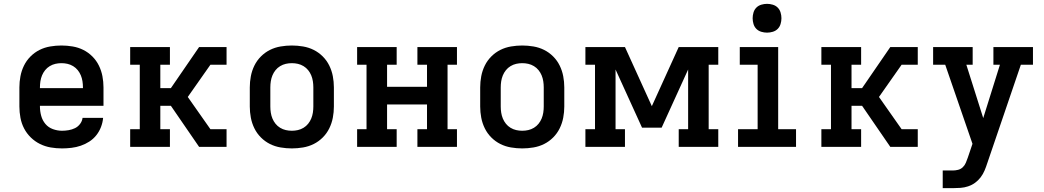

<svg xmlns="http://www.w3.org/2000/svg" viewBox="-20 -765 5440 1000"><path d="M303 8Q273 8 244 3Q215 -2 188.5 -15Q162 -28 140.5 -49Q119 -70 105.5 -96Q92 -122 86.5 -151.5Q81 -181 81 -210V-310Q81 -339 86.5 -368Q92 -397 105 -423.5Q118 -450 139 -471Q160 -492 186 -505Q212 -518 241.5 -523Q271 -528 300 -528Q329 -528 358.5 -523Q388 -518 414 -505Q440 -492 461 -471Q482 -450 495 -423.5Q508 -397 513.5 -368Q519 -339 519 -310V-214H188V-210Q188 -186 194.5 -162Q201 -138 216.5 -119.5Q232 -101 255.5 -92.5Q279 -84 303 -84Q320 -84 337.5 -87Q355 -90 370.5 -97.5Q386 -105 397 -119.5Q408 -134 410 -151H517Q515 -127 506 -103.5Q497 -80 481.5 -60.5Q466 -41 445 -27.5Q424 -14 400.5 -6Q377 2 352 5Q327 8 303 8ZM188 -306H412V-310Q412 -326 409.5 -342Q407 -358 401 -372.5Q395 -387 385 -399.5Q375 -412 361 -420.5Q347 -429 331.5 -432.5Q316 -436 300 -436Q284 -436 268.5 -432.5Q253 -429 239 -420.5Q225 -412 215 -399.5Q205 -387 199 -372.5Q193 -358 190.5 -342Q188 -326 188 -310Z M658 0V-92H708V-428H658V-520H865V-428H815V-306H870L1017 -520H1160V-428H1076L958 -260L1076 -92H1160V0H1017L870 -214H815V-92H865V0Z M1500 8Q1471 8 1441.5 3Q1412 -2 1386 -15Q1360 -28 1339 -49Q1318 -70 1305 -96.5Q1292 -123 1286.5 -152Q1281 -181 1281 -210V-310Q1281 -339 1286.5 -368Q1292 -397 1305 -423.5Q1318 -450 1339 -471Q1360 -492 1386 -505Q1412 -518 1441.5 -523Q1471 -528 1500 -528Q1529 -528 1558.5 -523Q1588 -518 1614 -505Q1640 -492 1661 -471Q1682 -450 1695 -423.5Q1708 -397 1713.5 -368Q1719 -339 1719 -310V-210Q1719 -181 1713.5 -152Q1708 -123 1695 -96.5Q1682 -70 1661 -49Q1640 -28 1614 -15Q1588 -2 1558.5 3Q1529 8 1500 8ZM1500 -84Q1516 -84 1531.5 -87.5Q1547 -91 1561 -99.5Q1575 -108 1585 -120.5Q1595 -133 1601 -147.5Q1607 -162 1609.5 -178Q1612 -194 1612 -210V-310Q1612 -326 1609.5 -342Q1607 -358 1601 -372.5Q1595 -387 1585 -399.5Q1575 -412 1561 -420.5Q1547 -429 1531.5 -432.5Q1516 -436 1500 -436Q1484 -436 1468.5 -432.5Q1453 -429 1439 -420.5Q1425 -412 1415 -399.5Q1405 -387 1399 -372.5Q1393 -358 1390.5 -342Q1388 -326 1388 -310V-210Q1388 -194 1390.5 -178Q1393 -162 1399 -147.5Q1405 -133 1415 -120.5Q1425 -108 1439 -99.5Q1453 -91 1468.5 -87.5Q1484 -84 1500 -84Z M1840 0V-92H1889V-428H1840V-520H2046V-428H1996V-313H2204V-428H2154V-520H2360V-428H2311V-92H2360V0H2154V-92H2204V-221H1996V-92H2046V0Z M2700 8Q2671 8 2641.5 3Q2612 -2 2586 -15Q2560 -28 2539 -49Q2518 -70 2505 -96.5Q2492 -123 2486.5 -152Q2481 -181 2481 -210V-310Q2481 -339 2486.5 -368Q2492 -397 2505 -423.5Q2518 -450 2539 -471Q2560 -492 2586 -505Q2612 -518 2641.5 -523Q2671 -528 2700 -528Q2729 -528 2758.5 -523Q2788 -518 2814 -505Q2840 -492 2861 -471Q2882 -450 2895 -423.5Q2908 -397 2913.5 -368Q2919 -339 2919 -310V-210Q2919 -181 2913.5 -152Q2908 -123 2895 -96.5Q2882 -70 2861 -49Q2840 -28 2814 -15Q2788 -2 2758.5 3Q2729 8 2700 8ZM2700 -84Q2716 -84 2731.5 -87.5Q2747 -91 2761 -99.5Q2775 -108 2785 -120.5Q2795 -133 2801 -147.5Q2807 -162 2809.5 -178Q2812 -194 2812 -210V-310Q2812 -326 2809.5 -342Q2807 -358 2801 -372.5Q2795 -387 2785 -399.5Q2775 -412 2761 -420.5Q2747 -429 2731.5 -432.5Q2716 -436 2700 -436Q2684 -436 2668.5 -432.5Q2653 -429 2639 -420.5Q2625 -412 2615 -399.5Q2605 -387 2599 -372.5Q2593 -358 2590.5 -342Q2588 -326 2588 -310V-210Q2588 -194 2590.5 -178Q2593 -162 2599 -147.5Q2605 -133 2615 -120.5Q2625 -108 2639 -99.5Q2653 -91 2668.5 -87.5Q2684 -84 2700 -84Z M3029 0V-92H3079V-428H3029V-520H3235L3375 -212L3515 -520H3721V-428H3671V-92H3721V0H3515V-92H3564V-403L3426 -100H3324L3186 -403V-92H3235V0Z M3824 0V-92H3926V-428H3833V-520H4033V-92H4126V0ZM3975 -595Q3960 -595 3945 -599.5Q3930 -604 3919.5 -614.5Q3909 -625 3904.5 -640Q3900 -655 3900 -670Q3900 -685 3904.5 -700Q3909 -715 3919.5 -725.5Q3930 -736 3945 -740.5Q3960 -745 3975 -745Q3990 -745 4005 -740.5Q4020 -736 4030.5 -725.5Q4041 -715 4045.5 -700Q4050 -685 4050 -670Q4050 -655 4045.5 -640Q4041 -625 4030.5 -614.5Q4020 -604 4005 -599.5Q3990 -595 3975 -595Z M4258 0V-92H4308V-428H4258V-520H4465V-428H4415V-306H4470L4617 -520H4760V-428H4676L4558 -260L4676 -92H4760V0H4617L4470 -214H4415V-92H4465V0Z M4890 215V123H4942Q4956 123 4970 119.5Q4984 116 4994.5 106Q5005 96 5010.5 82.5Q5016 69 5021 55L5045 -16L4903 -428H4840V-520H5046V-428H5013L5101 -150L5188 -428H5154V-520H5360V-428H5297L5122 85Q5116 104 5108 123Q5100 142 5087.5 158.5Q5075 175 5058.5 187Q5042 199 5022.5 205.5Q5003 212 4982.5 213.5Q4962 215 4942 215Z"/></svg>

Font: Iosevka Etoile Semibold
Style: Regular
Weight: 600
Designer: Belleve Invis
Foundry: Belleve Invis
Version: Version 22.1.2; ttfautohint (v1.8.4)